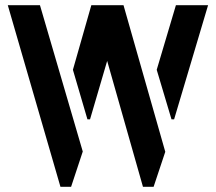

<svg xmlns="http://www.w3.org/2000/svg" viewBox="-20 -720 832 740"><path d="M213 0 10 -700H134L299 -136L254 0ZM531 0 332 -700H456L617 -135L572 0ZM317 -260 261 -451 332 -700H456L327 -260ZM641 -260 584 -451 658 -700H782L651 -260Z"/></svg>

Font: Stick No Bills ExtraLight
Style: Bold
Weight: 700
Version: Version 2.000